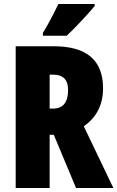

<svg xmlns="http://www.w3.org/2000/svg" viewBox="-20 -947 591 967"><path d="M499 -503Q499 -378 402 -311L551 0H363L251 -268H230V0H59V-714H251Q499 -714 499 -503ZM230 -571V-400H247Q323 -400 323 -494Q323 -571 248 -571ZM457 -917Q434 -889 392.5 -844.5Q351 -800 316 -767H196V-781Q236 -847 274 -927H457Z"/></svg>

Font: Noto Sans UI CondBlack
Style: Regular
Weight: 900
Width: 3
Designer: Monotype Design Team
Foundry: Monotype Imaging Inc.
Version: Version 1.001